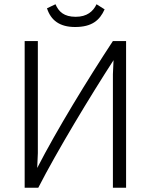

<svg xmlns="http://www.w3.org/2000/svg" viewBox="-20 -883 709 903"><path d="M96 0H160C248 -172 404 -430 514 -600L511 -534V0H573V-690H511C392 -509 247 -272 155 -93L158 -163V-690H96ZM333 -756C413 -756 449 -788 472 -839L434 -863C418 -829 389 -804 336 -804C281 -804 256 -828 241 -863L201 -844C219 -788 260 -756 333 -756Z"/></svg>

Font: Repo Light
Style: Regular
Weight: 300
Designer: Stefan Peev
Foundry: Context Ltd
Version: Version 001.502